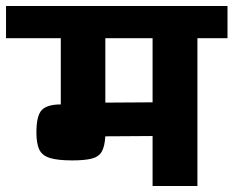

<svg xmlns="http://www.w3.org/2000/svg" viewBox="-95 -627 776 638"><path d="M255 -500V-286L412 -287V-500ZM412 -9V-175L255 -174Q253 -140 243 -123Q233 -106 210 -100Q187 -94 145 -94Q97 -94 71 -102Q45 -110 35.5 -130Q26 -150 26 -187Q26 -243 44 -261.5Q62 -280 107 -280V-500H-75V-607H661V-500H561V-9Z"/></svg>

Font: Bakbak One
Style: Regular
Weight: 400
Designer: Saumya Kishore and Sanchit Sawaria
Foundry: A Good Feeling
Version: Version 1.003; ttfautohint (v1.8.3)